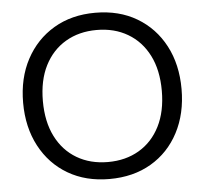

<svg xmlns="http://www.w3.org/2000/svg" viewBox="-52 -766 887 833"><g transform="rotate(-5 392.0 -350.0)"><path d="M392 12Q289 12 211.5 -33.5Q134 -79 90.5 -161Q47 -243 47 -350Q47 -457 90.5 -538.5Q134 -620 211.5 -666Q289 -712 392 -712Q496 -712 573.5 -666Q651 -620 694 -538.5Q737 -457 737 -350Q737 -243 694 -161Q651 -79 573.5 -33.5Q496 12 392 12ZM392 -62Q469 -62 527.5 -96.5Q586 -131 618.5 -195.5Q651 -260 651 -350Q651 -440 618.5 -504Q586 -568 527.5 -602.5Q469 -637 392 -637Q315 -637 256.5 -602.5Q198 -568 165.5 -504Q133 -440 133 -350Q133 -260 165.5 -195.5Q198 -131 256.5 -96.5Q315 -62 392 -62Z"/></g></svg>

Font: DeepMind Sans
Style: Regular
Weight: 400
Designer: Jonny Pinhorn / Modifications: Colophon Foundry
Foundry: Colophon Foundry
Version: Version 1.002; ttfautohint (v1.8.2)